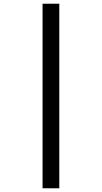

<svg xmlns="http://www.w3.org/2000/svg" viewBox="-20 -779 548 1033"><path d="M209 -759H299V234H209Z"/></svg>

Font: Noto Sans Display Medium
Style: Regular
Weight: 500
Designer: Monotype Design Team
Foundry: Monotype Imaging Inc.
Version: Version 1.900